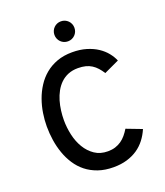

<svg xmlns="http://www.w3.org/2000/svg" viewBox="-163 -1016 976 1137"><g transform="rotate(-20 325.0 -447.5)"><path d="M356 12.2Q301.8 12.2 259 -2.7Q216.3 -17.6 184.1 -43.2Q151.9 -68.8 129.2 -103.8Q106.4 -138.7 92.3 -179Q78.1 -219.2 71.5 -262.9Q64.9 -306.6 64.9 -350.1Q64.9 -390.1 71.5 -432.6Q78.1 -475.1 92.5 -515.4Q106.9 -555.7 129.9 -591.3Q152.8 -627 185.1 -653.8Q217.3 -680.7 259.8 -696.3Q302.2 -711.9 356 -711.9Q405.3 -711.9 444.8 -700Q484.4 -688 513.9 -668.5Q543.5 -648.9 563.5 -624Q583.5 -599.1 594.2 -573.2L499 -528.8Q486.3 -548.8 472.4 -564.2Q458.5 -579.6 441.7 -590.3Q424.8 -601.1 403.8 -606.4Q382.8 -611.8 356 -611.8Q320.8 -611.8 293.7 -600.6Q266.6 -589.4 246.3 -569.8Q226.1 -550.3 211.9 -524.4Q197.8 -498.5 189.2 -469.5Q180.7 -440.4 176.8 -409.7Q172.9 -378.9 172.9 -350.1Q172.9 -303.7 183.3 -256.8Q193.8 -210 216.3 -172.4Q238.8 -134.8 273.4 -111.3Q308.1 -87.9 356 -87.9Q381.8 -87.9 402.6 -94.5Q423.3 -101.1 440.7 -113Q458 -125 471.9 -141.6Q485.8 -158.2 498 -178.2L595.2 -141.1Q580.6 -106.9 558.8 -78.6Q537.1 -50.3 507.6 -30.3Q478 -10.3 440.2 1Q402.3 12.2 356 12.2ZM356 -780.8Q342.8 -780.8 331.3 -785.6Q319.8 -790.5 311.3 -799.1Q302.7 -807.6 297.9 -819.1Q293 -830.6 293 -843.8Q293 -856.9 297.9 -868.4Q302.7 -879.9 311.3 -888.4Q319.8 -897 331.3 -901.9Q342.8 -906.7 356 -906.7Q369.1 -906.7 380.6 -901.9Q392.1 -897 400.6 -888.4Q409.2 -879.9 414.1 -868.4Q418.9 -856.9 418.9 -843.8Q418.9 -830.6 414.1 -819.1Q409.2 -807.6 400.6 -799.1Q392.1 -790.5 380.6 -785.6Q369.1 -780.8 356 -780.8Z"/></g></svg>

Font: Overpass
Style: Regular
Weight: 400
Designer: Delve Withrington
Foundry: Delve Fonts
Version: Version 1.001